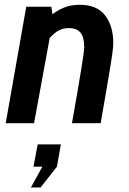

<svg xmlns="http://www.w3.org/2000/svg" viewBox="-20 -528 553 823"><path d="M4.5 0 92.5 -499H200L208 -446.5L126 0ZM288.5 0Q304 -87.5 313.8 -144.8Q323.5 -202 329 -236.2Q334.5 -270.5 337 -288.2Q339.5 -306 340.2 -313.8Q341 -321.5 341 -326.5Q341 -368 325.2 -387.8Q309.5 -407.5 275 -407.5Q246 -407.5 225.5 -393.8Q205 -380 184.5 -356L199.5 -462.5Q223.5 -482.5 253.2 -495Q283 -507.5 322.5 -507.5Q395.5 -507.5 430.5 -462Q465.5 -416.5 465.5 -344Q465.5 -337.5 464.8 -327.8Q464 -318 461.5 -298.2Q459 -278.5 453 -242.5Q447 -206.5 437 -147.5Q427 -88.5 411.5 0ZM154 275.5H112.5L161.5 186.5H123.5L141.5 91H241L224 186.5Z"/></svg>

Font: Cabin
Style: Bold Italic
Weight: 700
Width: 4
Italic angle: -10°
Designer: Pablo Impallari
Foundry: Pablo Impallari. http://www.impallari.com Igino Marini. http://www.ikern.com
Version: Version 3.001